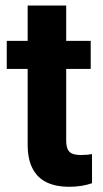

<svg xmlns="http://www.w3.org/2000/svg" viewBox="-20 -679 378 708"><path d="M314.5 -424.8H4.9V-528.3H314.5ZM224.1 -658.7V-161.6Q224.1 -139.6 230 -127.9Q235.8 -116.2 248 -111.8Q260.3 -107.4 278.3 -107.4Q291 -107.4 301.5 -108.4Q312 -109.4 319.3 -110.8V-3.4Q301.3 2.9 280.5 6.3Q259.8 9.8 233.9 9.8Q187.5 9.8 153.6 -5.9Q119.6 -21.5 100.8 -56.2Q82 -90.8 82 -146.5V-658.7Z"/></svg>

Font: Heebo
Style: Bold
Weight: 700
Designer: Oded Ezer
Foundry: Ezer Type House
Version: Version 3.100